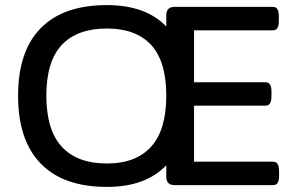

<svg xmlns="http://www.w3.org/2000/svg" viewBox="-20 -727 1168 754"><path d="M400 7Q229 7 140 -84.5Q51 -176 51 -351Q51 -526 140 -616.5Q229 -707 400 -707Q552 -707 633 -623V-667Q633 -700 666 -700H1052Q1075 -700 1075 -664V-644Q1075 -608 1052 -608H742V-404H1023Q1046 -404 1046 -368V-348Q1046 -312 1023 -312H742V-92H1053Q1076 -92 1076 -56V-36Q1076 0 1053 0H666Q633 0 633 -33V-78Q552 7 400 7ZM400 -85Q514 -85 573.5 -151Q633 -217 633 -351Q633 -486 573.5 -550.5Q514 -615 400 -615Q283 -615 222.5 -550.5Q162 -486 162 -351Q162 -217 222.5 -151Q283 -85 400 -85Z"/></svg>

Font: Asap Semi Expanded Medium
Style: Regular
Weight: 500
Width: 6
Designer: Pablo Cosgaya
Foundry: Omnibus-Type
Version: Version 3.001; ttfautohint (v1.8.4.7-5d5b)